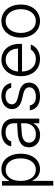

<svg xmlns="http://www.w3.org/2000/svg" viewBox="956 -1534 777 2729"><g transform="rotate(-90 1344.5 -169.5)"><path d="M71.3 -530.3H135.7V-431.6H143.6Q165 -476.6 202.4 -507.3Q239.7 -538.1 304.7 -538.1Q369.6 -538.1 419.4 -503.9Q469.2 -469.7 496.8 -407.5Q524.4 -345.2 524.4 -263.7Q524.4 -182.1 496.8 -119.9Q469.2 -57.6 419.7 -23.4Q370.1 10.7 305.7 10.7Q193.4 10.7 143.6 -95.7H138.7V199.2H71.3ZM296.9 -48.8Q347.2 -48.8 383.5 -77.1Q419.9 -105.5 439 -154.5Q458 -203.6 458 -264.6Q458 -325.7 439.2 -373.8Q420.4 -421.9 384 -449.7Q347.7 -477.5 296.9 -477.5Q246.6 -477.5 210.7 -450.7Q174.8 -423.8 156.2 -375.7Q137.7 -327.6 137.7 -264.6Q137.7 -201.2 156.5 -152.3Q175.3 -103.5 211.2 -76.2Q247.1 -48.8 296.9 -48.8Z M810.5 -305.7Q844.7 -308.1 886.5 -310.3Q928.2 -312.5 957 -314V-364.3Q957 -418 923.6 -448.2Q890.1 -478.5 828.1 -478.5Q776.9 -478.5 742.9 -456.8Q709 -435.1 699.2 -398.4H629.9Q635.3 -439.9 662.4 -471.7Q689.5 -503.4 733.4 -520.8Q777.3 -538.1 832 -538.1Q877.9 -538.1 921.1 -522.2Q964.4 -506.3 993.9 -466.3Q1023.4 -426.3 1023.4 -358.4V0H957V-82H953.1Q934.6 -43 893.1 -15.6Q851.6 11.7 790 11.7Q741.2 11.7 701.4 -7.3Q661.6 -26.4 638.4 -62.5Q615.2 -98.6 615.2 -148.4Q615.2 -224.1 668.2 -261.2Q721.2 -298.3 810.5 -305.7ZM799.8 -47.9Q847.2 -47.9 882.8 -68.6Q918.5 -89.4 937.7 -124.5Q957 -159.7 957 -202.1V-258.8L820.3 -249Q750.5 -244.1 716.1 -217.8Q681.6 -191.4 681.6 -145.5Q681.6 -99.6 714.4 -73.7Q747.1 -47.9 799.8 -47.9Z M1342.8 -479.5Q1308.6 -479.5 1282 -467.8Q1255.4 -456.1 1240.5 -435.5Q1225.6 -415 1225.6 -389.6Q1225.6 -327.6 1320.3 -304.7L1401.4 -285.2Q1535.2 -252 1535.2 -144.5Q1535.2 -99.1 1511.5 -64Q1487.8 -28.8 1443.1 -9Q1398.4 10.7 1336.9 10.7Q1252 10.7 1201.4 -26.9Q1150.9 -64.5 1140.6 -134.8H1210Q1217.8 -91.8 1249.8 -69.8Q1281.7 -47.9 1335.9 -47.9Q1375.5 -47.9 1405.3 -59.3Q1435.1 -70.8 1451.4 -91.8Q1467.8 -112.8 1467.8 -140.6Q1467.8 -205.1 1376 -226.6L1294.9 -246.1Q1228.5 -261.2 1193.4 -297.6Q1158.2 -334 1158.2 -386.7Q1158.2 -430.2 1181.9 -464.6Q1205.6 -499 1248.3 -518.6Q1291 -538.1 1345.7 -538.1Q1397 -537.6 1436.3 -520.3Q1475.6 -502.9 1499 -471.4Q1522.5 -439.9 1528.3 -398.4H1461.9Q1453.1 -437 1422.9 -458.3Q1392.6 -479.5 1342.8 -479.5Z M1626 -261.7Q1626 -341.3 1655.5 -404.3Q1685.1 -467.3 1738.3 -502.7Q1791.5 -538.1 1859.4 -538.1Q1919.4 -538.1 1971.2 -509.3Q2022.9 -480.5 2054.4 -421.4Q2085.9 -362.3 2085.9 -276.4V-245.1H1692.4Q1693.8 -185.5 1715.8 -141.4Q1737.8 -97.2 1777.3 -73Q1816.9 -48.8 1869.1 -48.8Q1919.4 -48.8 1953.4 -69.8Q1987.3 -90.8 2003.9 -120.1H2075.2Q2063.5 -83 2034.9 -53.2Q2006.3 -23.4 1963.9 -6.3Q1921.4 10.7 1869.1 10.7Q1795.4 10.7 1740.5 -23.7Q1685.5 -58.1 1655.8 -119.9Q1626 -181.6 1626 -261.7ZM2017.6 -302.7Q2017.6 -352.1 1997.6 -392.1Q1977.5 -432.1 1941.7 -454.8Q1905.8 -477.5 1860.4 -477.5Q1813.5 -477.5 1776.4 -454.1Q1739.3 -430.7 1717.5 -390.6Q1695.8 -350.6 1692.9 -302.7Z M2174.8 -262.7Q2174.8 -343.3 2204.6 -405.8Q2234.4 -468.3 2288.1 -503.2Q2341.8 -538.1 2410.2 -538.1Q2478.5 -538.1 2532 -503.2Q2585.4 -468.3 2615 -405.8Q2644.5 -343.3 2644.5 -262.7Q2644.5 -182.6 2615 -120.4Q2585.4 -58.1 2532 -23.7Q2478.5 10.7 2410.2 10.7Q2341.3 10.7 2287.8 -23.7Q2234.4 -58.1 2204.6 -120.4Q2174.8 -182.6 2174.8 -262.7ZM2578.1 -262.7Q2578.1 -321.8 2558.3 -370.8Q2538.6 -419.9 2500.5 -448.7Q2462.4 -477.5 2410.2 -477.5Q2357.4 -477.5 2319.1 -448.7Q2280.8 -419.9 2261 -370.8Q2241.2 -321.8 2241.2 -262.7Q2241.2 -203.6 2261 -154.8Q2280.8 -106 2319.1 -77.4Q2357.4 -48.8 2410.2 -48.8Q2462.4 -48.8 2500.5 -77.4Q2538.6 -106 2558.3 -154.8Q2578.1 -203.6 2578.1 -262.7Z"/></g></svg>

Font: Pretendard Std Light
Style: Regular
Weight: 300
Designer: Base glyphs from Inter by Rasmus Andersson; Hangeul glyphs from Noto Sans CJK(Source Han Sans) by Jang Soo-young and Kan
Foundry: Kil Hyung-jin
Version: Version 1.309